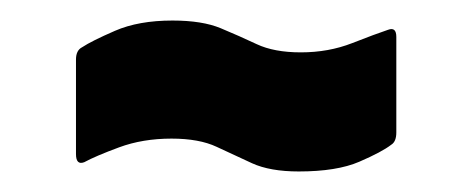

<svg xmlns="http://www.w3.org/2000/svg" viewBox="-20 -393 460 187"><path d="M271 -226Q243 -226 225.5 -234Q208 -242 191 -250Q174 -258 147 -258Q119 -258 96 -249.5Q73 -241 62 -235Q54 -232 54 -243V-335Q54 -344 60 -347Q69 -353 92 -363Q115 -373 148 -373Q177 -373 195 -365.5Q213 -358 230 -350Q247 -342 273 -342Q300 -342 323 -351Q346 -360 358 -364Q366 -367 366 -357V-264Q366 -255 361 -252Q352 -245 330 -235.5Q308 -226 271 -226Z"/></svg>

Font: Sofia Sans Extra Condensed Black
Style: Regular
Weight: 900
Designer: Botio Nikoltchev, Ani Petrova
Foundry: lettersoup
Version: Version 4.101